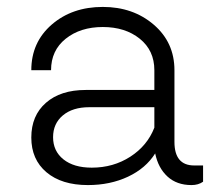

<svg xmlns="http://www.w3.org/2000/svg" viewBox="-20 -530 626 560"><path d="M546.4 -47.4H572.3V0Q558.6 9.8 538.6 9.8Q495.6 9.8 468.5 -15.1Q441.4 -40 432.6 -82.5Q405.3 -39.1 353.3 -14.6Q301.3 9.8 236.3 9.8Q159.7 9.8 115.5 -27.6Q71.3 -64.9 71.3 -128.9Q71.3 -192.9 114 -230.2Q156.7 -267.6 230 -267.6H430.2V-325.2Q430.2 -382.8 387.7 -417Q345.2 -451.2 279.8 -451.2Q214.4 -451.2 171.6 -417Q128.9 -382.8 128.9 -325.2H71.3Q71.3 -406.7 130.9 -458.3Q190.4 -509.8 279.8 -509.8Q368.2 -509.8 428.5 -458Q488.8 -406.2 488.8 -325.2V-116.2Q488.8 -47.4 546.4 -47.4ZM247.6 -41Q310.5 -41 360.1 -73Q409.7 -105 430.2 -157.7V-217.3H240.2Q191.9 -217.3 163.3 -193.4Q134.8 -169.4 134.8 -129.9Q134.8 -89.4 165 -65.2Q195.3 -41 247.6 -41Z"/></svg>

Font: Now Alt Light
Style: Regular
Weight: 300
Designer: Alfredo Marco Pradil
Foundry: Alfredo Marco Pradil
Version: Version 1.002;PS 001.002;hotconv 1.0.88;makeotf.lib2.5.64775